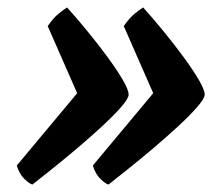

<svg xmlns="http://www.w3.org/2000/svg" viewBox="-20 -517 591 515"><path d="M67 -22Q59 -24 45.5 -37Q32 -50 25 -73L187 -267L108 -447Q123 -469 138 -481Q153 -493 160 -497Q187 -467 216 -431.5Q245 -396 269.5 -362.5Q294 -329 309.5 -302.5Q325 -276 325 -263Q325 -253 305 -230Q285 -207 253 -177.5Q221 -148 185.5 -118Q150 -88 118 -62.5Q86 -37 67 -22ZM271 -22Q263 -24 249.5 -37Q236 -50 229 -73L391 -267L312 -447Q327 -469 342 -481Q357 -493 364 -497Q391 -467 420 -431.5Q449 -396 473.5 -362.5Q498 -329 513.5 -302.5Q529 -276 529 -263Q529 -253 509 -230Q489 -207 457 -177.5Q425 -148 389.5 -118Q354 -88 322 -62.5Q290 -37 271 -22Z"/></svg>

Font: Texturina 72pt 72pt Black
Style: Italic
Weight: 900
Italic angle: -11°
Designer: Guillermo Torres Carreño
Foundry: Omnibus-Type
Version: Version 1.002; ttfautohint (v1.8.3)